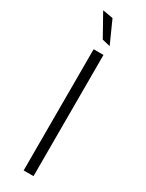

<svg xmlns="http://www.w3.org/2000/svg" viewBox="-240 -960 759 995"><g transform="rotate(30 139.5 -462.5)"><path d="M51.8 -924.8 113.8 -914.1 173.8 -780.8 126 -792ZM168.9 -725.1V0H109.9V-725.1Z"/></g></svg>

Font: Stilu Light
Style: Regular
Weight: 300
Designer: Genilson Lima Santos
Foundry: Genilson Lima Santos
Version: Version 1.200;PS 001.200;hotconv 1.0.88;makeotf.lib2.5.64775